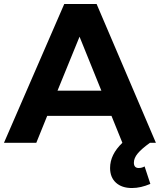

<svg xmlns="http://www.w3.org/2000/svg" viewBox="-23 -720 806 968"><path d="M706 119 735 207Q687 228 642 228Q591 228 561.5 201Q532 174 532 127Q532 59 594 0L539 -136H215L160 0H-3L301 -700H464L763 0H733Q691 30 671.5 53.5Q652 77 652 100Q652 127 676 127Q693 127 706 119ZM267 -263H488L378 -535Z"/></svg>

Font: Montserrat SemiBold
Style: Regular
Weight: 600
Designer: Julieta Ulanovsky
Foundry: Julieta Ulanovsky
Version: Version 6.001